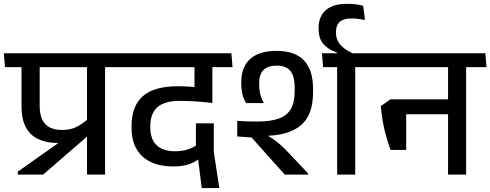

<svg xmlns="http://www.w3.org/2000/svg" viewBox="-41 -913 2564 1004"><path d="M508.5 -587.5H414V0H508.5ZM367 -562H614.5L608.5 -634.5H361ZM-15 -562H562.5L556.5 -634.5H-21ZM52 -15.5V0H184.5L419 -203V-290L393.5 -270.5Q368 -251.5 342.5 -242.5Q317 -233.5 282.5 -233.5Q246.5 -233.5 220.2 -246.2Q194 -259 180.2 -286.8Q166.5 -314.5 166.5 -359.5V-587H71.5V-356.5Q71.5 -289 94.5 -246.8Q117.5 -204.5 160.8 -184.8Q204 -165 264.5 -165Q289 -165 306.5 -170Q324 -175 339.5 -185L308 -196Z M927 -562H1162.5L1156.5 -634.5H921ZM1069.5 -587.5H978V-476L1069.5 -475.5ZM582 -562H1175L1169 -634.5H576ZM976 -402 1069.5 -376.5V-589H976ZM1077 -268H983.5V-122.5L991 -111L1014 70.5H1106L1077 -118ZM874.5 -122Q812.5 -122 778.8 -153Q745 -184 745 -247V-253.5Q745 -319.5 782.2 -352.5Q819.5 -385.5 898.5 -385.5Q939.5 -385.5 981 -382.8Q1022.5 -380 1069.5 -374.5V-446.5Q1023 -454 976.8 -458Q930.5 -462 889 -462Q764 -462 705.5 -409.8Q647 -357.5 647 -254V-244.5Q647 -177.5 673.8 -132.5Q700.5 -87.5 749.2 -65Q798 -42.5 865 -42.5Q913 -42.5 948 -54.5Q983 -66.5 1005 -87.5L988.5 -155.5Q967.5 -139.5 939 -130.8Q910.5 -122 874.5 -122Z M1816.5 -587.5H1722V0H1816.5ZM1675.5 -562H1923L1917 -634.5H1669.5ZM1642.5 -634.5 1648.5 -562H1897.5L1891.5 -634.5ZM1570 0V-6L1470 -112Q1449.5 -134 1431.8 -150.2Q1414 -166.5 1394.2 -180.8Q1374.5 -195 1348 -210.5V-241L1199.5 -280.5V-199.5L1274.5 -194L1448 0ZM1596 -449Q1596 -547 1548.8 -597Q1501.5 -647 1405 -647Q1315 -647 1267.8 -605.2Q1220.5 -563.5 1220.5 -481.5V-477Q1220.5 -448.5 1226 -422.8Q1231.5 -397 1246 -374H1339Q1326 -396 1320 -420.2Q1314 -444.5 1314 -472V-475.5Q1314 -524.5 1337.2 -547.2Q1360.5 -570 1406 -570Q1453.5 -570 1476.8 -542.8Q1500 -515.5 1500 -454V-436Q1500 -377 1479.5 -342.2Q1459 -307.5 1415.8 -292.5Q1372.5 -277.5 1304 -277.5Q1278.5 -277.5 1254.2 -278.2Q1230 -279 1199.5 -281L1252 -205Q1273.5 -203.5 1293.8 -203Q1314 -202.5 1335 -202.5Q1464.5 -202.5 1530.2 -256Q1596 -309.5 1596 -429.5Z M1806 -625V-632.5Q1759 -654.5 1737.5 -680.5Q1716 -706.5 1716 -740.5V-747.5Q1716 -781.5 1736.2 -799Q1756.5 -816.5 1796 -816.5Q1814 -816.5 1830.8 -814.5Q1847.5 -812.5 1867.5 -808.5L1858 -882.5Q1840.5 -888 1819.2 -890.5Q1798 -893 1774 -893Q1699.5 -893 1662.2 -859.5Q1625 -826 1625 -768V-761.5Q1625 -713 1648.8 -684.2Q1672.5 -655.5 1721 -638V-625Z M2396.5 -587.5H2302V0H2396.5ZM2255.5 -562H2503L2497 -634.5H2249.5ZM2453 -562 2447 -634.5H1881L1887 -562ZM2340 -393.5H2047.5V-315.5H2340ZM2001 -129H2083V-393.5H2000.5L1950 -358Q1954 -313 1961 -275Q1968 -237 1978 -201.5Q1988 -166 2001 -129Z"/></svg>

Font: Anek Devanagari Medium Medium
Style: Regular
Weight: 500
Version: Version 1.003